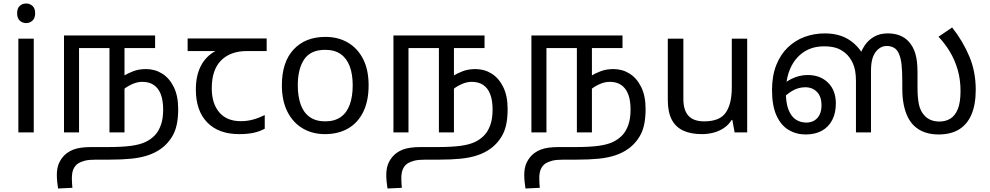

<svg xmlns="http://www.w3.org/2000/svg" viewBox="-20 -757 5663 1098"><path d="M173 -536V0H85V-536ZM130 -737Q150 -737 165.5 -723.5Q181 -710 181 -681Q181 -653 165.5 -639Q150 -625 130 -625Q108 -625 93 -639Q78 -653 78 -681Q78 -710 93 -723.5Q108 -737 130 -737Z M815 -362Q866 -362 907.5 -336Q949 -310 974 -259Q999 -208 999 -134Q999 -44 973 8Q947 60 900 94Q868 117 826.5 131Q785 145 731 150.5Q677 156 605 156H530Q488 156 465 162Q442 168 425 179Q409 190 400 210Q391 230 391 263Q391 278 392 291.5Q393 305 394 317L312 321Q309 303 307 281.5Q305 260 305 243Q305 199 321 168.5Q337 138 362 119Q380 106 399.5 98.5Q419 91 444.5 87.5Q470 84 503 84H596Q678 84 729.5 77Q781 70 813 54.5Q845 39 868 14Q888 -8 900.5 -43.5Q913 -79 913 -131Q913 -183 899.5 -218Q886 -253 859.5 -271Q833 -289 794 -289Q766 -289 737.5 -276.5Q709 -264 688 -247L685 -322Q711 -338 743 -350Q775 -362 815 -362ZM346 0V-554H867V-482H692V0H606V-482H432V0Z M1348 10Q1230 10 1165 -57Q1100 -124 1100 -245Q1100 -325 1129 -380.5Q1158 -436 1212 -465H1053V-537H1505V-465H1392Q1298 -465 1244.5 -411.5Q1191 -358 1191 -252Q1191 -165 1234 -114.5Q1277 -64 1357 -64Q1394 -64 1428 -73.5Q1462 -83 1494 -99V-21Q1465 -5 1430 2.5Q1395 10 1348 10Z M2088 -269Q2088 -180 2057.5 -117.5Q2027 -55 1971 -22.5Q1915 10 1838 10Q1767 10 1711.5 -22.5Q1656 -55 1624 -117.5Q1592 -180 1592 -269Q1592 -402 1659 -474Q1726 -546 1841 -546Q1914 -546 1969.5 -513.5Q2025 -481 2056.5 -419.5Q2088 -358 2088 -269ZM1683 -269Q1683 -206 1699.5 -159.5Q1716 -113 1751 -88Q1786 -63 1840 -63Q1894 -63 1929 -88Q1964 -113 1980.5 -159.5Q1997 -206 1997 -269Q1997 -333 1980 -378Q1963 -423 1928.5 -447.5Q1894 -472 1839 -472Q1757 -472 1720 -418Q1683 -364 1683 -269Z M2699 -362Q2750 -362 2791.5 -336Q2833 -310 2858 -259Q2883 -208 2883 -134Q2883 -44 2857 8Q2831 60 2784 94Q2752 117 2710.5 131Q2669 145 2615 150.5Q2561 156 2489 156H2414Q2372 156 2349 162Q2326 168 2309 179Q2293 190 2284 210Q2275 230 2275 263Q2275 278 2276 291.5Q2277 305 2278 317L2196 321Q2193 303 2191 281.5Q2189 260 2189 243Q2189 199 2205 168.5Q2221 138 2246 119Q2264 106 2283.5 98.5Q2303 91 2328.5 87.5Q2354 84 2387 84H2480Q2562 84 2613.5 77Q2665 70 2697 54.5Q2729 39 2752 14Q2772 -8 2784.5 -43.5Q2797 -79 2797 -131Q2797 -183 2783.5 -218Q2770 -253 2743.5 -271Q2717 -289 2678 -289Q2650 -289 2621.5 -276.5Q2593 -264 2572 -247L2569 -322Q2595 -338 2627 -350Q2659 -362 2699 -362ZM2230 0V-554H2751V-482H2576V0H2490V-482H2316V0Z M3488 -362Q3539 -362 3580.5 -336Q3622 -310 3647 -259Q3672 -208 3672 -134Q3672 -44 3646 8Q3620 60 3573 94Q3541 117 3499.5 131Q3458 145 3404 150.5Q3350 156 3278 156H3203Q3161 156 3138 162Q3115 168 3098 179Q3082 190 3073 210Q3064 230 3064 263Q3064 278 3065 291.5Q3066 305 3067 317L2985 321Q2982 303 2980 281.5Q2978 260 2978 243Q2978 199 2994 168.5Q3010 138 3035 119Q3053 106 3072.5 98.5Q3092 91 3117.5 87.5Q3143 84 3176 84H3269Q3351 84 3402.5 77Q3454 70 3486 54.5Q3518 39 3541 14Q3561 -8 3573.5 -43.5Q3586 -79 3586 -131Q3586 -183 3572.5 -218Q3559 -253 3532.5 -271Q3506 -289 3467 -289Q3439 -289 3410.5 -276.5Q3382 -264 3361 -247L3358 -322Q3384 -338 3416 -350Q3448 -362 3488 -362ZM3019 0V-554H3540V-482H3365V0H3279V-482H3105V0Z M4253 -536V0H4181L4168 -71H4164Q4147 -43 4120 -25Q4093 -7 4061 1.5Q4029 10 3994 10Q3930 10 3886.5 -10.5Q3843 -31 3821 -74Q3799 -117 3799 -185V-536H3888V-191Q3888 -127 3917 -95Q3946 -63 4007 -63Q4096 -63 4130.5 -113Q4165 -163 4165 -257V-536Z M4587 12Q4534 12 4490 -14Q4446 -40 4420.5 -96.5Q4395 -153 4395 -242Q4395 -323 4419 -384Q4443 -445 4485 -485.5Q4527 -526 4581.5 -546Q4636 -566 4697 -566Q4749 -566 4790.5 -551.5Q4832 -537 4865.5 -507Q4899 -477 4925 -430L4896 -433Q4905 -468 4926 -498.5Q4947 -529 4979.5 -547.5Q5012 -566 5057 -566Q5094 -566 5123.5 -555Q5153 -544 5175 -521Q5201 -494 5214 -452.5Q5227 -411 5227 -343V-255Q5227 -200 5235 -160.5Q5243 -121 5268 -95Q5283 -79 5304 -70.5Q5325 -62 5353 -62Q5387 -62 5414 -78Q5441 -94 5457 -132Q5473 -170 5473 -237Q5473 -303 5456.5 -359Q5440 -415 5412 -461.5Q5384 -508 5347 -547L5425 -600Q5487 -521 5523.5 -434Q5560 -347 5560 -244Q5560 -159 5535.5 -102Q5511 -45 5464 -16.5Q5417 12 5347 12Q5304 12 5268.5 -0.5Q5233 -13 5207 -38Q5186 -58 5171 -88.5Q5156 -119 5148 -159.5Q5140 -200 5140 -250V-288Q5140 -353 5135.5 -390Q5131 -427 5121 -449Q5111 -473 5093 -483.5Q5075 -494 5052 -494Q5031 -494 5015.5 -485Q5000 -476 4990 -463Q4975 -444 4968 -417.5Q4961 -391 4961 -351V0H4875V-293Q4875 -356 4858 -393.5Q4841 -431 4815 -453Q4787 -476 4758.5 -484Q4730 -492 4693 -492Q4624 -492 4575 -458.5Q4526 -425 4500 -366.5Q4474 -308 4474 -232Q4474 -168 4489.5 -129Q4505 -90 4531.5 -73Q4558 -56 4591 -56Q4617 -56 4636.5 -67.5Q4656 -79 4667 -101Q4678 -123 4678 -155Q4678 -205 4652 -231.5Q4626 -258 4585 -258Q4545 -258 4510 -237Q4475 -216 4446 -184L4431 -248Q4461 -283 4505.5 -305.5Q4550 -328 4599 -328Q4671 -328 4715.5 -284Q4760 -240 4760 -165Q4760 -110 4739 -70Q4718 -30 4679.5 -9Q4641 12 4587 12Z"/></svg>

Font: tamil25
Style: Book
Weight: 400
Designer: Jelle Bosma - Monotype Design Team
Foundry: Monotype Imaging Inc.
Version: Version 2.003